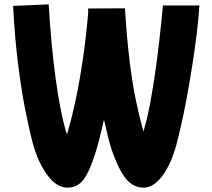

<svg xmlns="http://www.w3.org/2000/svg" viewBox="-20 -801 969 879"><path d="M288 58Q241 58 199 3.5Q157 -51 131 -142Q113 -209 94.5 -304Q76 -399 61.5 -518Q47 -637 40 -774L203 -781Q208 -693 216 -606.5Q224 -520 234.5 -443Q245 -366 257 -305Q269 -244 280 -206Q283 -197 284.5 -192.5Q286 -188 287 -186Q288 -189 290.5 -198Q293 -207 295 -216Q310 -266 327.5 -349Q345 -432 360 -534.5Q375 -637 384 -747Q383 -755 383 -762L552 -763Q561 -620 574 -516.5Q587 -413 602.5 -340Q618 -267 632 -216Q633 -213 634.5 -208Q636 -203 637 -198Q638 -203 640 -210Q642 -217 644 -226Q656 -266 667.5 -328.5Q679 -391 690 -466Q701 -541 710 -621Q719 -701 726 -776H893Q889 -713 880 -641.5Q871 -570 859.5 -497Q848 -424 835.5 -356Q823 -288 810 -231Q797 -174 787 -136Q761 -45 721.5 6.5Q682 58 637 58Q591 58 558 19Q525 -20 492 -113Q484 -137 475 -173Q466 -209 456 -253Q444 -200 433 -157.5Q422 -115 413 -89Q395 -34 377 -1.5Q359 31 338 44.5Q317 58 288 58Z"/></svg>

Font: KN Bobohei
Style: Bold
Weight: 700
Designer: Kingnam Type Foundry
Version: Version 1.710;March 18, 2023